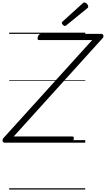

<svg xmlns="http://www.w3.org/2000/svg" viewBox="-74 -1153 856 1552"><path d="M-38 0Q-46 0 -50 -6Q-54 -12 -53.5 -20.5Q-53 -29 -47 -36L671 -829H244Q233 -829 230.5 -835.5Q228 -842 232 -855Q236 -868 242 -873.5Q248 -879 258 -879H746Q758 -879 761.5 -866.5Q765 -854 754 -843L37 -50H509Q520 -50 522 -44Q524 -38 521 -25Q517 -12 511 -6Q505 0 495 0ZM451 -943Q443 -943 434.5 -951.5Q426 -960 426 -967Q426 -970 426.5 -972.5Q427 -975 432 -979L592 -1124Q596 -1128 599 -1130.5Q602 -1133 607 -1133Q614 -1133 621.5 -1128Q629 -1123 634 -1115Q639 -1107 639 -1101Q639 -1097 638 -1093.5Q637 -1090 631 -1086L464 -950Q460 -947 457 -945Q454 -943 451 -943ZM0 369H615V379H0ZM0 -20H615V0H0ZM0 -505H615V-500H0ZM0 -889H615V-879H0Z"/></svg>

Font: Playwrite HR Guides
Style: Regular
Weight: 400
Designer: Veronika Burian, José Scaglione
Foundry: TypeTogether
Version: Version 1.003